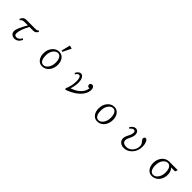

<svg xmlns="http://www.w3.org/2000/svg" viewBox="537 -2885 4926 4926"><g transform="rotate(45 3000.0 -421.5)"><path d="M213.9 -437Q236.3 -483.4 257.8 -504.4Q293 -540 356.9 -540H678.7Q723.6 -540 744.6 -548.8Q765.1 -557.1 772.9 -579.1L799.8 -550.3Q763.2 -466.8 679.7 -466.8H538.1Q417 -236.3 417 -116.7Q417 -41 489.7 -41Q569.3 -41 628.9 -142.1L658.7 -113.8Q595.2 20 473.1 20Q419.4 20 380.9 -10.3Q333 -47.4 333 -113.3Q333 -212.4 482.9 -466.8H356.9Q304.7 -466.8 275.9 -447.8Q257.3 -435.1 239.7 -408.7Z M1551.3 -621.1 1611.8 -865.2 1700.2 -839.4 1586.4 -610.4ZM1534.2 -560.1Q1633.3 -560.1 1691.9 -477.5Q1743.2 -405.3 1743.2 -295.9Q1743.2 -191.9 1695.8 -110.8Q1661.1 -50.8 1606 -16.1Q1547.9 20 1481 20Q1384.3 20 1326.2 -57.1Q1271 -130.9 1271 -244.6Q1271 -371.6 1339.4 -460.4Q1416.5 -560.1 1534.2 -560.1ZM1533.2 -513.2Q1468.3 -513.2 1416 -451.7Q1350.1 -373.5 1350.1 -242.7Q1350.1 -155.3 1376.5 -99.6Q1411.1 -26.9 1480.5 -26.9Q1545.9 -26.9 1597.7 -88.4Q1664.1 -167 1664.1 -296.9Q1664.1 -401.9 1627 -459.5Q1593.3 -513.2 1533.2 -513.2Z M2194.8 -454.1Q2214.8 -500 2245.1 -527.3Q2281.2 -560.1 2320.3 -560.1Q2367.7 -560.1 2399.9 -513.7Q2440.9 -454.6 2440.9 -347.2Q2440.9 -221.7 2397 -98.1Q2583.5 -161.1 2672.9 -276.4Q2735.4 -356.4 2741.7 -452.1Q2735.4 -441.9 2720.7 -441.9Q2697.3 -441.9 2681.6 -457.5Q2665 -474.1 2665 -501.5Q2665 -537.1 2698.7 -553.7Q2710.9 -560.1 2726.1 -560.1Q2762.7 -560.1 2784.7 -528.8Q2805.7 -499.5 2805.7 -444.8Q2805.7 -368.7 2757.3 -283.7Q2691.4 -168 2542.5 -78.1Q2458.5 -27.3 2332 22L2308.6 -11.2Q2379.9 -166 2379.9 -339.4Q2379.9 -416 2360.4 -459.5Q2341.3 -500 2312.5 -500Q2260.3 -500 2222.7 -429.2Z M3534.2 -560.1Q3633.3 -560.1 3691.9 -477.5Q3743.2 -404.8 3743.2 -295.9Q3743.2 -192.4 3695.8 -110.8Q3660.6 -50.3 3606 -16.1Q3548.3 20 3481 20Q3384.3 20 3326.2 -57.1Q3271 -130.4 3271 -244.6Q3271 -371.6 3339.4 -460.4Q3416 -560.1 3534.2 -560.1ZM3533.2 -513.2Q3467.8 -513.2 3416 -451.7Q3350.1 -373 3350.1 -242.7Q3350.1 -155.3 3376.5 -99.6Q3410.6 -26.9 3480.5 -26.9Q3545.9 -26.9 3597.7 -88.4Q3664.1 -167.5 3664.1 -296.9Q3664.1 -401.4 3627 -459.5Q3593.3 -513.2 3533.2 -513.2Z M4166 -455.1Q4196.3 -506.3 4234.9 -533.7Q4272.5 -560.1 4308.6 -560.1Q4375.5 -560.1 4404.3 -499Q4418 -469.2 4418 -428.7Q4418 -366.2 4372.1 -277.3Q4332 -199.7 4332 -157.7Q4332 -99.6 4373 -70.8Q4408.2 -45.9 4468.3 -45.9Q4568.8 -45.9 4637.7 -123Q4709 -204.1 4709 -307.6Q4709 -346.2 4696.8 -374.5Q4687 -397.5 4662.1 -424.8Q4619.1 -472.2 4619.1 -502.4Q4619.1 -529.8 4634.3 -546.4Q4646.5 -560.1 4666 -560.1Q4708 -560.1 4735.4 -499Q4764.2 -435.1 4764.2 -343.3Q4764.2 -191.4 4669.9 -85.9Q4575.7 20 4441.9 20Q4389.6 20 4347.2 -1Q4302.7 -22.5 4278.3 -62Q4255.9 -98.6 4255.9 -142.1Q4255.9 -206.1 4309.1 -304.2Q4349.1 -377.9 4349.1 -439Q4349.1 -499 4296.4 -499Q4246.1 -499 4196.8 -432.1Z M5801.8 -488.3H5655.8Q5678.2 -470.2 5693.8 -444.3Q5731.9 -381.8 5731.9 -294.9Q5731.9 -183.1 5675.8 -98.1Q5636.2 -39.1 5578.1 -8.3Q5524.9 20 5463.9 20Q5363.3 20 5304.2 -61Q5251 -134.3 5251 -244.1Q5251 -365.2 5314.5 -453.1Q5362.8 -519 5435.1 -545.9Q5474.6 -560.1 5517.1 -560.1H5828.1ZM5517.1 -513.2Q5450.2 -513.2 5397.9 -450.2Q5332 -371.6 5332 -242.7Q5332 -150.9 5361.3 -93.8Q5396 -26.9 5463.4 -26.9Q5531.2 -26.9 5584.5 -89.8Q5650.9 -168.5 5650.9 -296.9Q5650.9 -403.8 5611.3 -461.9Q5576.7 -513.2 5517.1 -513.2Z"/></g></svg>

Font: BIZ UDPMincho
Style: Regular
Weight: 400
Designer: TypeBank Co., Ltd.
Foundry: Morisawa Inc.
Version: Version 1.06